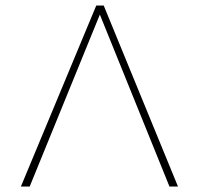

<svg xmlns="http://www.w3.org/2000/svg" viewBox="-20 -678 724 698"><path d="M596 0 343 -625 88 0H56L330 -658H357L627 0Z"/></svg>

Font: Ysabeau SC Extralight
Style: Regular
Weight: 200
Designer: Christian Thalmann (Catharsis Fonts)
Version: Version 0.003